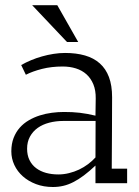

<svg xmlns="http://www.w3.org/2000/svg" viewBox="-20 -727 549 761"><path d="M358.4 -1V-70.8Q334 -47.9 312.5 -31.7Q291 -15.6 271 -5.4Q251 4.9 231.2 9.5Q211.4 14.2 189.9 14.2Q152.8 14.2 122.6 2.7Q92.3 -8.8 70.6 -28.1Q48.8 -47.4 36.9 -73Q24.9 -98.6 24.9 -127Q24.9 -156.7 33.9 -180.2Q43 -203.6 58.3 -220.9Q73.7 -238.3 94.2 -250.2Q114.7 -262.2 137.9 -269.5Q161.1 -276.9 185.5 -280Q210 -283.2 233.4 -283.2Q250.5 -283.2 265.9 -282.5Q281.2 -281.7 296.1 -280Q311 -278.3 326.4 -275.4Q341.8 -272.5 358.4 -268.6L359.4 -336.4Q359.9 -368.7 350.1 -392.6Q340.3 -416.5 322.8 -432.4Q305.2 -448.2 281 -455.8Q256.8 -463.4 228.5 -463.4Q184.1 -463.4 146.5 -453.9Q108.9 -444.3 82.5 -430.7L64 -469.2Q82 -479.5 103 -488.3Q124 -497.1 146.5 -503.4Q168.9 -509.8 192.1 -513.4Q215.3 -517.1 237.8 -517.1Q282.2 -517.1 316.9 -507.1Q351.6 -497.1 375.5 -475.8Q399.4 -454.6 411.9 -421.4Q424.3 -388.2 424.3 -341.8Q424.3 -274.9 423.8 -206.1Q423.3 -137.2 422.9 -58.6H483.9V-1ZM230.5 -247.6Q201.2 -247.6 175 -240.7Q148.9 -233.9 129.6 -220.2Q110.4 -206.5 98.9 -185.8Q87.4 -165 87.4 -137.7Q87.4 -111.8 96.9 -92.5Q106.4 -73.2 123.3 -60.5Q140.1 -47.9 162.6 -41.7Q185.1 -35.6 210.9 -35.6Q232.4 -35.6 253.4 -40.8Q274.4 -45.9 293.5 -54.9Q312.5 -64 329.1 -76.4Q345.7 -88.9 358.4 -103L358.9 -247.6ZM107.4 -706.5H207L290 -560.5H245.6Z"/></svg>

Font: Twentytwelve Slab Light
Style: TwentytwelveSlab
Weight: 300
Designer: Domenico Catapano
Version: Version 1.00 2012